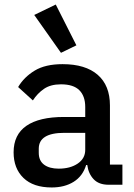

<svg xmlns="http://www.w3.org/2000/svg" viewBox="-20 -815 589 847"><path d="M459 0Q416 0 393 -24.5Q370 -49 365 -87H360Q345 -38 305 -13Q265 12 208 12Q127 12 83.5 -30Q40 -72 40 -143Q40 -221 96.5 -260Q153 -299 262 -299H356V-343Q356 -391 330 -417Q304 -443 249 -443Q203 -443 174 -423Q145 -403 125 -372L60 -431Q86 -475 133 -503.5Q180 -532 256 -532Q357 -532 411 -485Q465 -438 465 -350V-89H520V0ZM239 -71Q290 -71 323 -93.5Q356 -116 356 -154V-229H264Q151 -229 151 -159V-141Q151 -106 174.5 -88.5Q198 -71 239 -71ZM131 -749 226 -795 317 -615 249 -582Z"/></svg>

Font: IBM Plex Thai Medium
Style: Regular
Weight: 500
Designer: Mike Abbink, Paul van der Laan, Pieter van Rosmalen, Ben Mitchell, Mark Frömberg
Foundry: Bold Monday
Version: Version 1.0